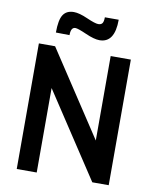

<svg xmlns="http://www.w3.org/2000/svg" viewBox="-90 -888 767 956"><g transform="rotate(10 293.5 -410.0)"><path d="M204 -702 135 -703Q135 -767 152 -793Q169 -819 206 -819Q233 -819 276 -800Q319 -781 335 -781Q350 -781 356 -790Q362 -799 362 -820H432Q432 -703 355 -703Q328 -703 284 -722.5Q240 -742 227 -742Q204 -742 204 -702ZM443 0 162 -427V0H61V-635H143L424 -208V-635H526V0Z"/></g></svg>

Font: Gemunu Libre
Style: Bold
Weight: 700
Designer: Puspanada Ekanayake, Sola Matas, Pathum Egodawatta, Kosala Senevirathne
Foundry: mooniak
Version: Version 1.100